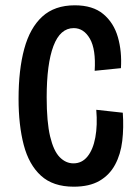

<svg xmlns="http://www.w3.org/2000/svg" viewBox="-20 -692 521 724"><path d="M258 12Q180 12 134.5 -29.5Q89 -71 69.5 -145.5Q50 -220 50 -319Q50 -429 71.5 -508Q93 -587 139.5 -629.5Q186 -672 262 -672Q330 -672 369.5 -639Q409 -606 424.5 -552Q440 -498 436 -435L337 -425Q342 -506 319 -546Q296 -586 258 -586Q207 -586 181.5 -518.5Q156 -451 156 -325Q156 -232 169 -177.5Q182 -123 205 -99.5Q228 -76 257 -76Q289 -76 310 -102Q331 -128 339.5 -174Q348 -220 343 -278L443 -267Q447 -211 441 -160.5Q435 -110 414 -71Q393 -32 355 -10Q317 12 258 12Z"/></svg>

Font: Bricolage Grotesque 12pt Condensed Medium
Style: Regular
Weight: 500
Width: 3
Designer: Mathieu Triay
Foundry: Atelier Triay
Version: Version 1.001; ttfautohint (v1.8.4.7-5d5b);gftools[0.9.33.de